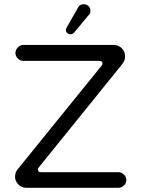

<svg xmlns="http://www.w3.org/2000/svg" viewBox="-20 -888 663 903"><path d="M329.1 -735.4 396.5 -816.4Q405.3 -824.2 405.3 -836.9Q405.3 -855.5 389.6 -864.3Q382.8 -868.2 374 -868.2Q354.5 -868.2 346.7 -851.6Q346.7 -851.6 296.9 -764.6Q290 -753.9 290 -746.1Q290 -738.3 296.4 -732.4Q302.7 -726.6 310.5 -726.6Q318.4 -726.6 322.3 -729.5Q326.2 -732.4 329.1 -735.4ZM537.1 -78.1H173.8Q165 -78.1 161.6 -81.5Q158.2 -85 158.2 -90.8Q158.2 -96.7 163.1 -101.6L553.7 -585Q568.4 -603.5 568.4 -621.1Q568.4 -645.5 552.7 -661.1Q537.1 -676.8 513.7 -676.8H89.8Q75.2 -676.8 64 -665Q52.7 -653.3 52.7 -638.7Q52.7 -624 64 -612.8Q75.2 -601.6 89.8 -601.6H446.3Q458 -601.6 461.9 -593.8Q461.9 -591.8 461.9 -588.9Q461.9 -583 457 -578.1L61.5 -89.8Q50.8 -76.2 50.8 -56.2Q50.8 -36.1 66.4 -20.5Q82 -4.9 102.5 -4.9H537.1Q552.7 -4.9 563.5 -16.6Q574.2 -26.4 574.2 -41Q574.2 -55.7 563 -66.9Q551.8 -78.1 537.1 -78.1Z"/></svg>

Font: FakePearl
Style: Light
Weight: 350
Version: Version 1.2